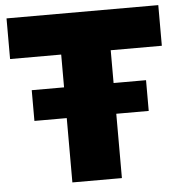

<svg xmlns="http://www.w3.org/2000/svg" viewBox="-53 -790 785 840"><g transform="rotate(-5 340.0 -370.0)"><path d="M89 -282.5V-417.5H591V-282.5ZM231 0V-561.5H6.5V-740H673V-561.5H448.5V0Z"/></g></svg>

Font: Encode Sans Condensed Thin Black
Style: Regular
Weight: 900
Version: Version 3.002